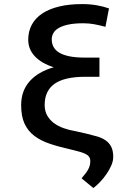

<svg xmlns="http://www.w3.org/2000/svg" viewBox="-20 -741 640 953"><path d="M503.4 -607.9Q487.8 -611.8 474.1 -615.2Q460.4 -618.7 447.3 -620.8Q434.1 -623 421.1 -624.3Q408.2 -625.5 393.6 -625.5Q349.6 -625.5 319.8 -619.1Q290 -612.8 271.5 -602.1Q252.9 -591.3 244.9 -576.7Q236.8 -562 236.8 -545.9Q236.8 -525.9 245.1 -509.3Q253.4 -492.7 272.7 -480.5Q292 -468.3 323.7 -461.7Q355.5 -455.1 402.3 -455.1H473.6V-359.9H403.8Q299.8 -359.9 250.7 -325Q201.7 -290 201.7 -219.7Q201.7 -190.9 213.6 -168.9Q225.6 -147 246.3 -131.1Q267.1 -115.2 294.9 -105.2Q322.8 -95.2 355 -89.8L407.2 -78.1Q435.5 -71.3 460.4 -64.2Q485.4 -57.1 503.4 -44.9Q521.5 -32.7 531.7 -13.2Q542 6.3 542 38.1Q542 58.1 532.5 80.1Q522.9 102.1 508.5 123Q494.1 144 476.8 162.1Q459.5 180.2 443.4 192.4L384.8 144Q396.5 130.9 404.5 120.1Q412.6 109.4 418 99.4Q423.3 89.4 425.8 79.3Q428.2 69.3 428.2 57.6Q428.2 38.6 412.4 27.8Q396.5 17.1 362.3 8.8L333.5 1.5Q274.4 -11.7 228.3 -27.1Q182.1 -42.5 150.1 -66.9Q118.2 -91.3 101.6 -127.7Q85 -164.1 85 -218.8Q85 -290 127 -337.4Q168.9 -384.8 246.6 -407.2Q185.5 -426.8 152.8 -461.7Q120.1 -496.6 120.1 -543.9Q120.1 -585.4 137.9 -618.4Q155.8 -651.4 189.9 -674.1Q224.1 -696.8 273.7 -708.7Q323.2 -720.7 386.7 -720.7Q426.8 -720.7 460.2 -714.8Q493.7 -709 521 -699.2Z"/></svg>

Font: Roboto Mono
Style: Regular
Weight: 500
Designer: Google
Version: Version 2.000986; 2015; ttfautohint (v1.3)